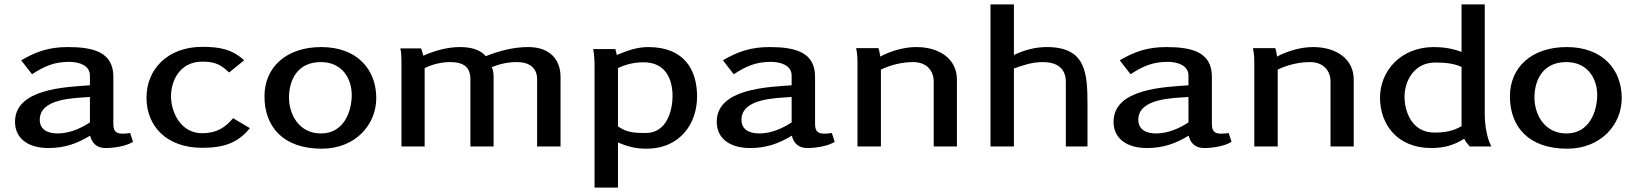

<svg xmlns="http://www.w3.org/2000/svg" viewBox="-20 -663 7393 869"><path d="M48 -112C48 -34 110 7 199 7C273 7 328 -13 388 -49C395 -18 416 7 457 7C496 7 550 -1 582 -21L569 -61C558 -59 545 -58 534 -58C495 -58 493 -81 493 -108V-316C493 -427 403 -450 287 -450C203 -450 144 -430 76 -390L125 -327C179 -362 223 -383 293 -383C340 -383 387 -366 387 -321V-277C281 -269 48 -263 48 -112ZM160 -121C160 -219 319 -219 387 -224V-109C346 -82 294 -59 241 -59C193 -59 160 -78 160 -121Z M643 -221C643 -91 735 6 895 6C991 6 1056 -15 1111 -83L1035 -128C999 -85 959 -60 895 -60C796 -60 754 -158 754 -227C754 -299 795 -384 895 -384C953 -384 979 -371 1017 -335L1085 -390C1031 -440 974 -451 896 -451C737 -451 643 -348 643 -221Z M1177 -227C1177 -88 1263 10 1436 10C1588 10 1683 -98 1683 -219C1683 -348 1597 -450 1434 -450C1275 -450 1177 -358 1177 -227ZM1288 -221C1288 -298 1324 -382 1432 -382C1530 -382 1572 -306 1572 -233C1572 -161 1538 -59 1433 -59C1331 -59 1288 -148 1288 -221Z M1792 -444C1796 -427 1797 -409 1797 -391V0H1902V-355C1938 -372 1977 -382 2018 -382C2081 -382 2109 -357 2109 -304V0H2214V-312C2214 -327 2213 -345 2206 -359C2242 -374 2280 -382 2320 -382C2378 -382 2411 -354 2411 -305V0H2517V-315C2517 -393 2469 -450 2371 -450C2302 -450 2241 -433 2179 -409C2151 -441 2106 -450 2061 -450C2004 -450 1946 -433 1896 -411C1893 -422 1890 -433 1886 -444Z M2665 -441C2669 -417 2671 -391 2671 -367V186H2777V-18C2820 0 2856 10 2905 10C3062 10 3135 -108 3135 -226C3135 -348 3076 -450 2914 -450C2863 -450 2816 -433 2772 -414C2770 -418 2767 -437 2765 -441ZM2777 -91V-355C2814 -372 2850 -381 2893 -381C2996 -381 3024 -300 3024 -228C3024 -165 2999 -61 2903 -61C2853 -61 2816 -63 2777 -91Z M3224 -112C3224 -34 3286 7 3375 7C3449 7 3504 -13 3564 -49C3571 -18 3592 7 3633 7C3672 7 3726 -1 3758 -21L3745 -61C3734 -59 3721 -58 3710 -58C3671 -58 3669 -81 3669 -108V-316C3669 -427 3579 -450 3463 -450C3379 -450 3320 -430 3252 -390L3301 -327C3355 -362 3399 -383 3469 -383C3516 -383 3563 -366 3563 -321V-277C3457 -269 3224 -263 3224 -112ZM3336 -121C3336 -219 3495 -219 3563 -224V-109C3522 -82 3470 -59 3417 -59C3369 -59 3336 -78 3336 -121Z M3855 -445C3860 -422 3861 -399 3861 -376V0H3967V-348C4010 -369 4063 -382 4113 -382C4175 -382 4206 -342 4206 -294V0H4311V-303C4311 -395 4234 -450 4127 -450C4071 -450 4011 -432 3964 -407C3962 -419 3960 -434 3956 -445Z M4463 0H4569V-353C4611 -368 4652 -382 4699 -382C4769 -382 4804 -350 4804 -292V0H4902V-144V-190C4902 -335 4894 -450 4718 -450C4665 -450 4614 -436 4569 -414V-643H4463Z M5020 -112C5020 -34 5082 7 5171 7C5245 7 5300 -13 5360 -49C5367 -18 5388 7 5429 7C5468 7 5522 -1 5554 -21L5541 -61C5530 -59 5517 -58 5506 -58C5467 -58 5465 -81 5465 -108V-316C5465 -427 5375 -450 5259 -450C5175 -450 5116 -430 5048 -390L5097 -327C5151 -362 5195 -383 5265 -383C5312 -383 5359 -366 5359 -321V-277C5253 -269 5020 -263 5020 -112ZM5132 -121C5132 -219 5291 -219 5359 -224V-109C5318 -82 5266 -59 5213 -59C5165 -59 5132 -78 5132 -121Z M5651 -445C5656 -422 5657 -399 5657 -376V0H5763V-348C5806 -369 5859 -382 5909 -382C5971 -382 6002 -342 6002 -294V0H6107V-303C6107 -395 6030 -450 5923 -450C5867 -450 5807 -432 5760 -407C5758 -419 5756 -434 5752 -445Z M6226 -221C6226 -101 6303 7 6458 7C6516 7 6561 -6 6607 -35C6613 -23 6622 -11 6632 0H6730C6708 -41 6700 -103 6700 -148V-643H6595V-428C6556 -443 6513 -450 6470 -450C6319 -450 6226 -341 6226 -221ZM6337 -225C6337 -295 6379 -380 6476 -380C6516 -380 6559 -377 6595 -360V-92C6556 -69 6518 -63 6471 -63C6372 -63 6337 -156 6337 -225Z M6814 -227C6814 -88 6900 10 7073 10C7225 10 7320 -98 7320 -219C7320 -348 7234 -450 7071 -450C6912 -450 6814 -358 6814 -227ZM6925 -221C6925 -298 6961 -382 7069 -382C7167 -382 7209 -306 7209 -233C7209 -161 7175 -59 7070 -59C6968 -59 6925 -148 6925 -221Z"/></svg>

Font: KpMath
Style: SansBold
Weight: 700
Version: Version 0.66